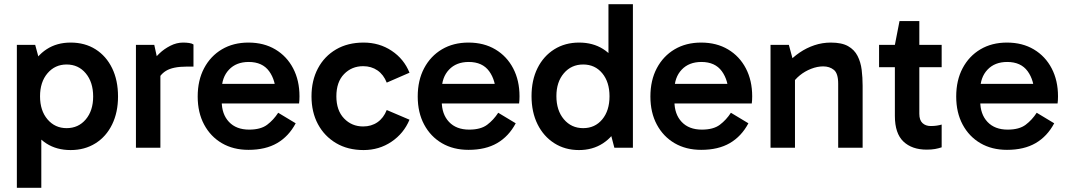

<svg xmlns="http://www.w3.org/2000/svg" viewBox="-20 -701 5067 911"><path d="M315 11Q249 11 200.5 -20Q152 -51 125 -108Q98 -165 98 -243Q98 -321 125.5 -378.5Q153 -436 201.5 -467.5Q250 -499 315 -499Q383 -499 433.5 -467Q484 -435 512 -377.5Q540 -320 540 -243Q540 -168 512 -110.5Q484 -53 433 -21Q382 11 315 11ZM60 190V-488H147L176 -381H166V-120H176V190ZM296 -93Q352 -93 387 -134.5Q422 -176 422 -243Q422 -311 387 -353Q352 -395 296 -395Q241 -395 205.5 -353.5Q170 -312 170 -244Q170 -176 205.5 -134.5Q241 -93 296 -93Z M712 -488 741 -355V0H625V-488ZM720 -300 696 -311V-398L705 -410Q715 -427 737 -448Q759 -469 788.5 -484Q818 -499 849 -499Q864 -499 877.5 -497Q891 -495 898 -490V-385H866Q800 -385 767 -364.5Q734 -344 720 -300Z M1159 10Q1087 10 1033 -21.5Q979 -53 948.5 -110Q918 -167 918 -243Q918 -320 948.5 -377.5Q979 -435 1033 -467Q1087 -499 1159 -499Q1232 -499 1286.5 -466.5Q1341 -434 1371 -376.5Q1401 -319 1401 -244Q1401 -235 1400.5 -226Q1400 -217 1399 -210H1020V-303H1313L1289 -250Q1289 -319 1257 -363Q1225 -407 1160 -407Q1101 -407 1066.5 -370.5Q1032 -334 1032 -274V-221Q1032 -159 1066.5 -122.5Q1101 -86 1162 -86Q1217 -86 1247.5 -109Q1278 -132 1300 -166L1383 -116Q1350 -54 1295 -22Q1240 10 1159 10Z M1705 11Q1630 11 1574.5 -22Q1519 -55 1488.5 -112Q1458 -169 1458 -244Q1458 -319 1488.5 -376.5Q1519 -434 1574.5 -466.5Q1630 -499 1705 -499Q1780 -499 1838.5 -460Q1897 -421 1923 -356L1815 -309Q1800 -347 1771 -367Q1742 -387 1703 -387Q1649 -387 1612.5 -349.5Q1576 -312 1576 -244Q1576 -177 1612.5 -139Q1649 -101 1703 -101Q1742 -101 1771 -121Q1800 -141 1815 -179L1923 -133Q1896 -68 1837.5 -28.5Q1779 11 1705 11Z M2203 10Q2131 10 2077 -21.5Q2023 -53 1992.5 -110Q1962 -167 1962 -243Q1962 -320 1992.5 -377.5Q2023 -435 2077 -467Q2131 -499 2203 -499Q2276 -499 2330.5 -466.5Q2385 -434 2415 -376.5Q2445 -319 2445 -244Q2445 -235 2444.5 -226Q2444 -217 2443 -210H2064V-303H2357L2333 -250Q2333 -319 2301 -363Q2269 -407 2204 -407Q2145 -407 2110.5 -370.5Q2076 -334 2076 -274V-221Q2076 -159 2110.5 -122.5Q2145 -86 2206 -86Q2261 -86 2291.5 -109Q2322 -132 2344 -166L2427 -116Q2394 -54 2339 -22Q2284 10 2203 10Z M2727 11Q2661 11 2610 -21.5Q2559 -54 2530.5 -111.5Q2502 -169 2502 -245Q2502 -321 2530.5 -378Q2559 -435 2610 -467Q2661 -499 2728 -499Q2793 -499 2841.5 -468.5Q2890 -438 2917 -380.5Q2944 -323 2944 -245Q2944 -168 2917 -110.5Q2890 -53 2841 -21Q2792 11 2727 11ZM2747 -93Q2803 -93 2837.5 -134.5Q2872 -176 2872 -244Q2872 -312 2837.5 -353.5Q2803 -395 2747 -395Q2691 -395 2655.5 -353.5Q2620 -312 2620 -245Q2620 -177 2655.5 -135Q2691 -93 2747 -93ZM2895 0 2867 -107H2876V-368H2867V-681H2983V0Z M3307 10Q3235 10 3181 -21.5Q3127 -53 3096.5 -110Q3066 -167 3066 -243Q3066 -320 3096.5 -377.5Q3127 -435 3181 -467Q3235 -499 3307 -499Q3380 -499 3434.5 -466.5Q3489 -434 3519 -376.5Q3549 -319 3549 -244Q3549 -235 3548.5 -226Q3548 -217 3547 -210H3168V-303H3461L3437 -250Q3437 -319 3405 -363Q3373 -407 3308 -407Q3249 -407 3214.5 -370.5Q3180 -334 3180 -274V-221Q3180 -159 3214.5 -122.5Q3249 -86 3310 -86Q3365 -86 3395.5 -109Q3426 -132 3448 -166L3531 -116Q3498 -54 3443 -22Q3388 10 3307 10Z M3922 -499Q3974 -499 4004 -482Q4034 -465 4049 -435.5Q4064 -406 4068.5 -369.5Q4073 -333 4073 -294V0H3957V-304Q3957 -353 3936.5 -369.5Q3916 -386 3886 -386Q3858 -386 3828.5 -374.5Q3799 -363 3775 -343.5Q3751 -324 3736 -299L3727 -362H3752V0H3636V-488H3723L3747 -399L3713 -398Q3741 -429 3774 -451.5Q3807 -474 3844.5 -486.5Q3882 -499 3922 -499Z M4377 9Q4307 9 4266.5 -29.5Q4226 -68 4226 -151V-482V-488L4248 -601H4342V-161Q4342 -131 4357 -117Q4372 -103 4396 -103Q4412 -103 4425 -105Q4438 -107 4448 -110V-2Q4433 3 4416.5 6Q4400 9 4377 9ZM4151 -382V-488H4448V-382Z M4758 10Q4686 10 4632 -21.5Q4578 -53 4547.5 -110Q4517 -167 4517 -243Q4517 -320 4547.5 -377.5Q4578 -435 4632 -467Q4686 -499 4758 -499Q4831 -499 4885.5 -466.5Q4940 -434 4970 -376.5Q5000 -319 5000 -244Q5000 -235 4999.5 -226Q4999 -217 4998 -210H4619V-303H4912L4888 -250Q4888 -319 4856 -363Q4824 -407 4759 -407Q4700 -407 4665.5 -370.5Q4631 -334 4631 -274V-221Q4631 -159 4665.5 -122.5Q4700 -86 4761 -86Q4816 -86 4846.5 -109Q4877 -132 4899 -166L4982 -116Q4949 -54 4894 -22Q4839 10 4758 10Z"/></svg>

Font: Gabarito Medium
Style: Regular
Weight: 500
Designer: Leandro Assis / Alvaro Franca / Felipe Casaprima
Foundry: Naipe Foundry
Version: Version 1.000